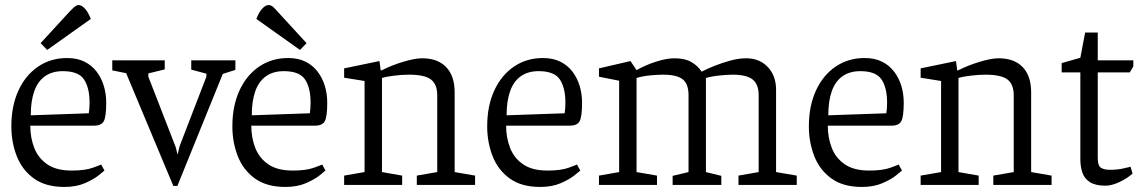

<svg xmlns="http://www.w3.org/2000/svg" viewBox="-20 -733 4542 761"><path d="M235 8Q161 8 114.5 -25.5Q68 -59 46.5 -114Q25 -169 25 -232Q25 -313 53 -374Q81 -435 131 -469Q181 -503 246 -503Q286 -503 315 -488.5Q344 -474 363 -449Q382 -424 391.5 -392.5Q401 -361 401 -326Q401 -271 391.5 -253Q382 -235 353 -235H100Q100 -188 115.5 -147.5Q131 -107 167 -82Q203 -57 264 -57Q317 -57 347.5 -68Q378 -79 381 -81L394 -57Q391 -54 371 -38Q351 -22 316.5 -7Q282 8 235 8ZM102 -276 332 -284Q335 -302 335 -326Q335 -385 313 -418Q291 -451 229 -451Q187 -451 158.5 -431Q130 -411 116 -372Q102 -333 102 -276ZM167 -535 141 -562 253 -684Q266 -698 275 -705.5Q284 -713 292 -713Q303 -713 316 -699.5Q329 -686 340 -658Z M667 4 480 -443 425 -454V-494H633V-458L568 -442V-429L676 -151L684 -120L692 -154L798 -429V-441L738 -457V-494H913V-456L863 -440L683 4Z M1111 8Q1037 8 990.5 -25.5Q944 -59 922.5 -114Q901 -169 901 -232Q901 -313 929 -374Q957 -435 1007 -469Q1057 -503 1122 -503Q1162 -503 1191 -488.5Q1220 -474 1239 -449Q1258 -424 1267.5 -392.5Q1277 -361 1277 -326Q1277 -271 1267.5 -253Q1258 -235 1229 -235H976Q976 -188 991.5 -147.5Q1007 -107 1043 -82Q1079 -57 1140 -57Q1193 -57 1223.5 -68Q1254 -79 1257 -81L1270 -57Q1267 -54 1247 -38Q1227 -22 1192.5 -7Q1158 8 1111 8ZM978 -276 1208 -284Q1211 -302 1211 -326Q1211 -385 1189 -418Q1167 -451 1105 -451Q1063 -451 1034.5 -431Q1006 -411 992 -372Q978 -333 978 -276ZM1169 -535 996 -658Q1007 -686 1020 -699.5Q1033 -713 1044 -713Q1054 -713 1062.5 -705.5Q1071 -698 1083 -684L1195 -562Z M1344 0V-37L1425 -51V-412L1344 -425V-462L1484 -491L1489 -454H1492Q1534 -475 1579.5 -488.5Q1625 -502 1653 -502Q1715 -502 1748.5 -467Q1782 -432 1782 -367V-51L1863 -37V0H1632V-37L1713 -51V-355Q1713 -399 1688 -418Q1663 -437 1601 -437Q1573 -437 1541 -433Q1509 -429 1494 -424V-51L1574 -37V0Z M2121 8Q2047 8 2000.5 -25.5Q1954 -59 1932.5 -114Q1911 -169 1911 -232Q1911 -313 1939 -374Q1967 -435 2017 -469Q2067 -503 2132 -503Q2172 -503 2201 -488.5Q2230 -474 2249 -449Q2268 -424 2277.5 -392.5Q2287 -361 2287 -326Q2287 -271 2277.5 -253Q2268 -235 2239 -235H1986Q1986 -188 2001.5 -147.5Q2017 -107 2053 -82Q2089 -57 2150 -57Q2203 -57 2233.5 -68Q2264 -79 2267 -81L2280 -57Q2277 -54 2257 -38Q2237 -22 2202.5 -7Q2168 8 2121 8ZM1988 -276 2218 -284Q2221 -302 2221 -326Q2221 -385 2199 -418Q2177 -451 2115 -451Q2073 -451 2044.5 -431Q2016 -411 2002 -372Q1988 -333 1988 -276Z M2354 0V-37L2434 -51V-413L2354 -429V-462L2479 -491L2503 -455Q2538 -475 2580 -488.5Q2622 -502 2653 -502Q2695 -502 2720.5 -487Q2746 -472 2761 -449Q2782 -460 2812 -472Q2842 -484 2875 -493Q2908 -502 2938 -502Q2990 -502 3023 -467.5Q3056 -433 3056 -377V-51L3138 -37V0H2907V-37L2987 -51V-356Q2987 -399 2963 -418Q2939 -437 2884 -437Q2865 -437 2834 -434Q2803 -431 2778 -424Q2778 -420 2778 -414.5Q2778 -409 2778 -404V-51L2839 -36V0H2646V-36L2709 -51V-356Q2709 -400 2686 -418.5Q2663 -437 2608 -437Q2590 -437 2560 -434.5Q2530 -432 2503 -424V-51L2584 -37V0Z M3396 8Q3322 8 3275.5 -25.5Q3229 -59 3207.5 -114Q3186 -169 3186 -232Q3186 -313 3214 -374Q3242 -435 3292 -469Q3342 -503 3407 -503Q3447 -503 3476 -488.5Q3505 -474 3524 -449Q3543 -424 3552.5 -392.5Q3562 -361 3562 -326Q3562 -271 3552.5 -253Q3543 -235 3514 -235H3261Q3261 -188 3276.5 -147.5Q3292 -107 3328 -82Q3364 -57 3425 -57Q3478 -57 3508.5 -68Q3539 -79 3542 -81L3555 -57Q3552 -54 3532 -38Q3512 -22 3477.5 -7Q3443 8 3396 8ZM3263 -276 3493 -284Q3496 -302 3496 -326Q3496 -385 3474 -418Q3452 -451 3390 -451Q3348 -451 3319.5 -431Q3291 -411 3277 -372Q3263 -333 3263 -276Z M3629 0V-37L3710 -51V-412L3629 -425V-462L3769 -491L3774 -454H3777Q3819 -475 3864.5 -488.5Q3910 -502 3938 -502Q4000 -502 4033.5 -467Q4067 -432 4067 -367V-51L4148 -37V0H3917V-37L3998 -51V-355Q3998 -399 3973 -418Q3948 -437 3886 -437Q3858 -437 3826 -433Q3794 -429 3779 -424V-51L3859 -37V0Z M4362 3Q4322 3 4300 -11Q4278 -25 4270 -49Q4262 -73 4262 -102V-446H4188V-483L4262 -504L4281 -604H4331V-494H4472V-470L4458 -446H4331V-106Q4331 -77 4343 -68.5Q4355 -60 4380 -60Q4409 -60 4433 -65.5Q4457 -71 4461 -72L4469 -45Q4445 -24 4415 -10.5Q4385 3 4362 3Z"/></svg>

Font: Faustina Light Light
Style: Regular
Weight: 300
Version: Version 1.200